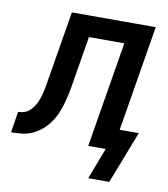

<svg xmlns="http://www.w3.org/2000/svg" viewBox="-117 -595 694 791"><g transform="rotate(10 229.5 -199.5)"><path d="M305 131 355 0H282L355 -442H207L175 -249Q172 -227 167.5 -205Q163 -183 157 -161Q151 -139 142 -117Q133 -95 119.5 -75.5Q106 -56 87.5 -40Q69 -24 48 -14.5Q27 -5 4 -2.5Q-19 0 -41 0L-27 -88Q-14 -88 -1.5 -92Q11 -96 21 -105Q31 -114 38 -125Q45 -136 50 -148Q55 -160 58.5 -172.5Q62 -185 64.5 -197Q67 -209 69 -221.5Q71 -234 73 -246Q74 -251 75 -255Q76 -259 76 -264L120 -530H471L398 -88H478L393 131Z"/></g></svg>

Font: Iosevka Curly Semibold Oblique
Style: Regular
Weight: 600
Italic angle: -9°
Monospace: yes
Designer: Belleve Invis
Foundry: Belleve Invis
Version: Version 11.1.0; ttfautohint (v1.8.3)